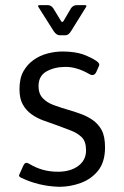

<svg xmlns="http://www.w3.org/2000/svg" viewBox="-20 -704 476 739"><path d="M55.2 -34.2 70.5 -68Q77.2 -81.3 89.5 -75.2Q117 -58.3 144.7 -50.6Q172.3 -42.8 205.2 -43Q252.2 -43.5 281.7 -65.7Q311.2 -87.8 311.2 -125.3Q311.2 -159.8 294.6 -175.8Q278 -191.8 253.7 -201.2Q229.3 -210.5 203.3 -220.3Q174.7 -230.5 148.8 -239.7Q123 -248.8 102 -263.7Q81 -278.5 68 -301.4Q55 -324.3 55 -360.5Q55 -402.7 70 -429.3Q85 -456 109.2 -473.2Q133.3 -490.5 163.2 -498.2Q193.2 -506 223 -505.8Q269.3 -505.3 300.7 -494.3Q331.7 -482.3 350.5 -469.8Q365.8 -459.8 360.8 -450L350.2 -426Q341 -408.5 323.3 -419.2Q274.7 -447.2 230.7 -446.5Q190 -446.3 159.2 -429.2Q128.3 -412.2 128.3 -372.3Q128.3 -343.2 144.8 -325.9Q161.3 -308.7 186.8 -299.5Q212.2 -290.3 240.2 -282Q264.2 -275.2 289.8 -266Q315.3 -256.8 336.7 -242.1Q358 -227.3 371.2 -203.4Q384.3 -179.5 384.3 -135.7Q384 -80.8 358.2 -48Q332.3 -15.2 291.8 -0.1Q251.2 15 207.3 15Q128.8 12.5 62.7 -19.3Q49.2 -24.3 55.2 -34.2ZM187.2 -583.2 128.2 -676.5Q123 -684.3 133.8 -684.3H162.8Q176.8 -684.3 184.8 -672.5L215 -622.8Q219.5 -616.2 224.3 -622.8L253.5 -672.5Q261.5 -684.3 276.5 -684.3H305.8Q315.3 -684.3 311.5 -677.5L253.5 -584.2Q244 -568.2 231.3 -568.2H210.5Q197.7 -568.2 187.2 -583.2Z"/></svg>

Font: Vivano Light
Style: Regular
Weight: 300
Designer: Joe Prince, Josias Burgherr
Version: Version 2.064;September 19, 2022;FontCreator 14.0.0.2877 64-